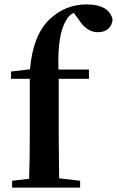

<svg xmlns="http://www.w3.org/2000/svg" viewBox="-20 -850 530 870"><path d="M30 -526 116 -536Q129 -689 203 -761Q275 -830 372 -830Q473 -830 490 -763Q489 -737 471.5 -720.5Q454 -704 423 -704Q372 -704 335 -764L314 -792Q293 -781 283 -763Q239 -698 245 -535H383V-493H246V-235Q246 -170 248 -42L343 -31V0H35V-31L112 -40Q115 -136 115 -235V-493H30Z"/></svg>

Font: Swei Spring CJKtc
Style: Bold
Weight: 700
Version: Version 1.021